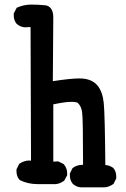

<svg xmlns="http://www.w3.org/2000/svg" viewBox="-20 -797 540 825"><path d="M314.5 -354.5Q309.6 -359.4 285.2 -359.4Q260.7 -359.4 209 -348.6V-102.5L230.5 -103.5L253.9 -91.8Q268.6 -74.2 268.6 -52.7Q268.6 -49.8 268.6 -43.9L255.9 -20.5Q236.3 -6.8 218.8 -5.9H140.6Q99.6 -5.9 64.5 -23.4Q50.8 -39.1 50.8 -60.5Q50.8 -63.5 50.8 -69.3L62.5 -92.8Q83 -107.4 106.4 -107.4Q110.4 -107.4 113.3 -106.4L111.3 -680.7L85.9 -679.7Q66.4 -681.6 51.8 -694.3Q39.1 -709 39.1 -730.5Q39.1 -733.4 39.1 -739.3L51.8 -763.7Q82 -777.3 113.3 -777.3Q144.5 -777.3 172.9 -774.4Q186.5 -773.4 195.3 -764.6Q209 -751 209 -722.7L207 -448.2Q283.2 -460 321.3 -460Q375 -460 400.4 -427.7Q420.9 -401.4 425.8 -354.5Q430.7 -307.6 432.6 -87.9Q451.2 -86.9 466.8 -75.2Q479.5 -60.5 479.5 -39.1Q479.5 -36.1 479.5 -30.3L467.8 -6.8Q448.2 6.8 430.7 7.8H327.1Q308.6 6.8 293 -6.8Q280.3 -21.5 280.3 -43Q280.3 -45.9 280.3 -51.8L292 -75.2Q311.5 -88.9 335 -88.9Q335.9 -88.9 336.9 -88.9Q336.9 -286.1 333 -312.5Q330.1 -339.8 314.5 -354.5Z"/></svg>

Font: JasonHandwriting2
Style: SemiBold
Weight: 600
Version: Version 1.04.7